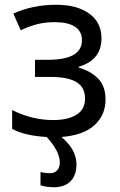

<svg xmlns="http://www.w3.org/2000/svg" viewBox="-20 -566 505 806"><path d="M238 9Q301 62 301 124Q301 169 276.5 194.5Q252 220 206 220Q176 220 150 212V156Q167 161 191 161Q209 161 220 149Q231 137 231 116Q231 69 176 9Q84 4 31 -25V-104Q115 -62 203 -62Q264 -62 300.5 -84Q337 -106 337 -153Q337 -199 301.5 -221Q266 -243 193 -243H127V-315H181Q324 -315 324 -397Q324 -435 294.5 -454Q265 -473 210 -473Q171 -473 138.5 -465Q106 -457 67 -439L36 -509Q117 -546 216 -546Q303 -546 354.5 -509Q406 -472 406 -405Q406 -314 311 -286V-282Q362 -267 392.5 -235.5Q423 -204 423 -148Q423 -83 376.5 -40.5Q330 2 238 9Z"/></svg>

Font: Noto Sans Display
Style: Regular
Weight: 400
Designer: Monotype Design team
Foundry: Monotype Imaging Inc.
Version: Version 1.000